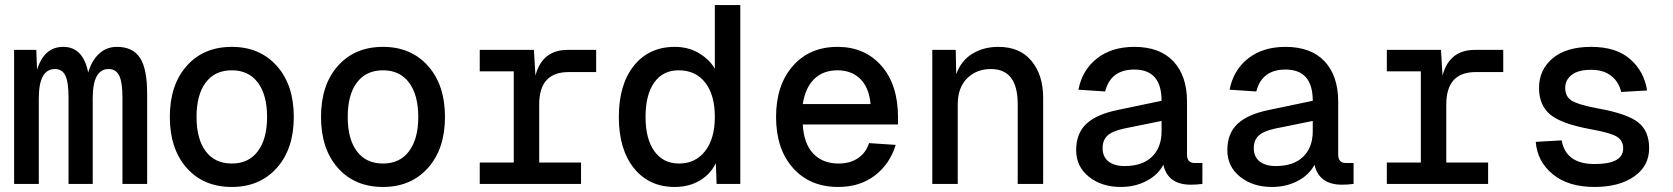

<svg xmlns="http://www.w3.org/2000/svg" viewBox="-20 -730 6640 762"><path d="M36 0V-532H124L127 -453Q155 -544 231 -544Q310 -544 330 -442Q344 -490 373.5 -517Q403 -544 444 -544Q507 -544 535.5 -500.5Q564 -457 564 -359V0H466V-342Q466 -404 453 -430Q440 -456 411 -456Q348 -456 348 -340V0H252V-342Q252 -404 239.5 -430Q227 -456 198 -456Q134 -456 134 -340V0Z M900 12Q788 12 721 -63.5Q654 -139 654 -266Q654 -393 721 -468.5Q788 -544 900 -544Q1011 -544 1078.5 -468.5Q1146 -393 1146 -266Q1146 -139 1078.5 -63.5Q1011 12 900 12ZM796.5 -129.5Q833 -81 900 -81Q967 -81 1003.5 -130Q1040 -179 1040 -266Q1040 -353 1003.5 -402Q967 -451 900 -451Q833 -451 796.5 -402.5Q760 -354 760 -266Q760 -178 796.5 -129.5Z M1500 12Q1388 12 1321 -63.5Q1254 -139 1254 -266Q1254 -393 1321 -468.5Q1388 -544 1500 -544Q1611 -544 1678.5 -468.5Q1746 -393 1746 -266Q1746 -139 1678.5 -63.5Q1611 12 1500 12ZM1396.5 -129.5Q1433 -81 1500 -81Q1567 -81 1603.5 -130Q1640 -179 1640 -266Q1640 -353 1603.5 -402Q1567 -451 1500 -451Q1433 -451 1396.5 -402.5Q1360 -354 1360 -266Q1360 -178 1396.5 -129.5Z M1884 0V-85H2019V-447H1884V-532H2099L2105 -430Q2132 -532 2233 -532H2346V-444H2237Q2120 -444 2120 -316V-85H2286V0Z M2658 12Q2556 12 2496 -62.5Q2436 -137 2436 -266Q2436 -395 2496 -469.5Q2556 -544 2658 -544Q2712 -544 2754 -519Q2796 -494 2817 -457V-710H2918V0H2824L2821 -82Q2799 -38 2756.5 -13Q2714 12 2658 12ZM2675 -81Q2740 -81 2778.5 -130.5Q2817 -180 2817 -266Q2817 -353 2779 -402Q2741 -451 2673 -451Q2611 -451 2576.5 -402.5Q2542 -354 2542 -266Q2542 -179 2577 -130Q2612 -81 2675 -81Z M3307 12Q3194 12 3127 -63.5Q3060 -139 3060 -266Q3060 -392 3126.5 -468Q3193 -544 3304 -544Q3412 -544 3478 -469Q3544 -394 3544 -264V-236H3166Q3170 -160 3207.5 -120.5Q3245 -81 3308 -81Q3354 -81 3385.5 -102.5Q3417 -124 3429 -162L3535 -155Q3511 -78 3451.5 -33Q3392 12 3307 12ZM3166 -317H3435Q3429 -383 3394 -417Q3359 -451 3304 -451Q3247 -451 3211.5 -416.5Q3176 -382 3166 -317Z M3680 0V-532H3773L3775 -436Q3795 -490 3839.5 -517Q3884 -544 3942 -544Q4028 -544 4074 -488Q4120 -432 4120 -343V0H4019V-317Q4019 -456 3913 -456Q3855 -456 3818 -419Q3781 -382 3781 -315V0Z M4428 12Q4352 12 4301.5 -28.5Q4251 -69 4251 -134Q4251 -201 4292 -239Q4333 -277 4418 -294L4590 -330Q4590 -454 4482 -454Q4388 -454 4366 -367L4260 -374Q4275 -452 4333.5 -498Q4392 -544 4482 -544Q4583 -544 4637 -486.5Q4691 -429 4691 -326V-116Q4691 -83 4722 -83H4752V0Q4728 3 4706 3Q4615 3 4597 -76Q4576 -36 4530.5 -12Q4485 12 4428 12ZM4443 -71Q4514 -71 4552 -108Q4590 -145 4590 -209V-250L4442 -220Q4395 -210 4375.5 -192Q4356 -174 4356 -142Q4356 -108 4379 -89.5Q4402 -71 4443 -71Z M5028 12Q4952 12 4901.5 -28.5Q4851 -69 4851 -134Q4851 -201 4892 -239Q4933 -277 5018 -294L5190 -330Q5190 -454 5082 -454Q4988 -454 4966 -367L4860 -374Q4875 -452 4933.5 -498Q4992 -544 5082 -544Q5183 -544 5237 -486.5Q5291 -429 5291 -326V-116Q5291 -83 5322 -83H5352V0Q5328 3 5306 3Q5215 3 5197 -76Q5176 -36 5130.5 -12Q5085 12 5028 12ZM5043 -71Q5114 -71 5152 -108Q5190 -145 5190 -209V-250L5042 -220Q4995 -210 4975.5 -192Q4956 -174 4956 -142Q4956 -108 4979 -89.5Q5002 -71 5043 -71Z M5484 0V-85H5619V-447H5484V-532H5699L5705 -430Q5732 -532 5833 -532H5946V-444H5837Q5720 -444 5720 -316V-85H5886V0Z M6308 12Q6204 12 6142.5 -38.5Q6081 -89 6075 -167L6178 -173Q6194 -79 6309 -79Q6422 -79 6422 -141Q6422 -172 6397 -187.5Q6372 -203 6294 -217Q6178 -238 6133 -275Q6088 -312 6088 -381Q6088 -453 6142 -498.5Q6196 -544 6295 -544Q6394 -544 6449.5 -495.5Q6505 -447 6517 -371L6414 -365Q6405 -405 6374.5 -429Q6344 -453 6295 -453Q6244 -453 6218 -433Q6192 -413 6192 -381Q6192 -346 6218.5 -330Q6245 -314 6320 -300Q6438 -279 6481.5 -244.5Q6525 -210 6525 -142Q6525 -71 6465.5 -29.5Q6406 12 6308 12Z"/></svg>

Font: Txt Mono Medium
Style: Regular
Weight: 500
Monospace: yes
Designer: Open Source
Foundry: XRLN
Version: Version 1.0